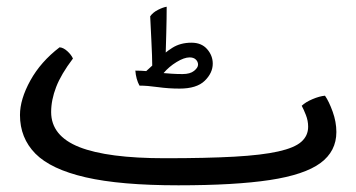

<svg xmlns="http://www.w3.org/2000/svg" viewBox="-20 -536 1054 568"><path d="M507.8 12.2Q335.9 12.2 233.2 -11.5Q130.4 -35.2 84.7 -81.5Q39.1 -127.9 39.1 -195.8Q39.1 -242.2 69.8 -297.9Q100.6 -353.5 156.2 -396Q167 -395.5 179 -384.8Q190.9 -374 195.8 -362.8Q160.6 -316.4 146 -278.3Q131.3 -240.2 131.3 -204.6Q131.3 -133.8 214.8 -100.8Q298.3 -67.9 468.3 -67.9Q591.3 -67.9 673.1 -72.5Q754.9 -77.1 803 -87.9Q851.1 -98.6 871.3 -116.5Q891.6 -134.3 891.6 -161.1Q891.6 -178.7 885 -195.6Q878.4 -212.4 872.6 -223.1Q883.8 -233.9 904.5 -242.7Q925.3 -251.5 941.4 -252.9Q953.1 -236.3 964.1 -205.8Q975.1 -175.3 975.1 -145.5Q975.1 -88.4 928 -53.7Q880.9 -19 778.1 -3.4Q675.3 12.2 507.8 12.2ZM511.2 -273.9Q478.5 -273.9 447 -278.3Q415.5 -282.7 392.6 -282.7Q382.3 -301.8 380.4 -327.1Q384.8 -327.1 397.5 -326.7Q410.2 -326.2 412.6 -325.7Q428.7 -339.4 447.3 -359.4Q465.8 -379.4 489.7 -394.5Q513.7 -409.7 546.4 -409.7Q576.2 -409.7 592.8 -390.6Q609.4 -371.6 609.4 -347.7Q609.4 -320.3 585.7 -297.1Q562 -273.9 511.2 -273.9ZM520 -316.9Q542.5 -316.9 554.2 -326.4Q565.9 -335.9 565.9 -344.7Q565.9 -353.5 559.3 -359.9Q552.7 -366.2 541 -366.2Q524.9 -366.2 502.4 -352.5Q480 -338.9 463.9 -319.8Q473.6 -318.8 488.3 -317.9Q502.9 -316.9 520 -316.9ZM430.7 -326.7Q430.2 -373.5 427.7 -418.5Q425.3 -463.4 424.3 -487.8Q432.6 -499.5 447.8 -507.1Q462.9 -514.6 473.1 -516.1Q473.1 -482.4 471.9 -438.5Q470.7 -394.5 469.7 -359.9Z"/></svg>

Font: Harmattan SemiBold
Style: Regular
Weight: 600
Designer: George W. Nuss III and SIL International
Foundry: SIL International
Version: Version 4.000